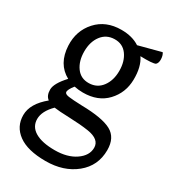

<svg xmlns="http://www.w3.org/2000/svg" viewBox="-182 -610 832 933"><g transform="rotate(30 234.5 -143.5)"><path d="M214 -151Q190 -151 165 -156Q141 -126 143 -112Q145 -102 166.5 -99Q188 -96 241 -94Q357 -92 407 -65Q457 -38 457 32Q457 120 390.5 174Q324 228 223 228Q122 228 70 190Q18 152 18 88Q18 24 90 -35Q69 -50 69 -84.5Q69 -119 119 -173Q44 -214 39 -313Q35 -395 86.5 -452Q138 -509 225 -509Q286 -509 327 -482L452 -515Q461 -503 462 -481.5Q463 -460 452 -450Q437 -442 368 -444Q398 -401 396.5 -327.5Q395 -254 346.5 -202.5Q298 -151 214 -151ZM218.5 -453Q173 -452 146.5 -417Q120 -382 120 -328Q120 -274 145.5 -239Q171 -204 216.5 -205Q262 -206 288.5 -241.5Q315 -277 315 -330.5Q315 -384 289.5 -419Q264 -454 218.5 -453ZM396 54Q396 7 326 -4Q280 -11 219 -13Q158 -15 132 -19Q86 27 86 70.5Q86 114 125 137Q164 160 235 160Q306 160 351 129Q396 98 396 54Z"/></g></svg>

Font: Karma Medium
Style: Regular
Weight: 500
Designer: Joana Correia
Foundry: Indian Type Foundry
Version: Version 1.202;PS 1.0;hotconv 1.0.78;makeotf.lib2.5.61930; tt